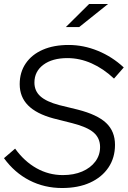

<svg xmlns="http://www.w3.org/2000/svg" viewBox="-21 -935 642 965"><path d="M291 10Q202 10 127 -28.5Q52 -67 -1 -140L55 -188Q101 -124 162.5 -89.5Q224 -55 295 -55Q350 -55 392 -73Q434 -91 458 -123Q482 -155 482 -196Q482 -241 449.5 -269Q417 -297 342 -316L247 -340Q162 -363 120 -405.5Q78 -448 78 -512Q78 -572 108.5 -616.5Q139 -661 194 -685Q249 -709 324 -709Q399 -709 471 -679.5Q543 -650 601 -596L552 -540Q499 -590 439.5 -616.5Q380 -643 318 -643Q242 -643 197 -609.5Q152 -576 152 -520Q152 -478 182 -451Q212 -424 276 -407L370 -384Q468 -359 512.5 -317Q557 -275 557 -207Q557 -142 524 -93Q491 -44 431.5 -17Q372 10 291 10ZM310 -799 427 -915H522L377 -799Z"/></svg>

Font: Red Hat Display VF
Style: Italic
Weight: 300
Italic angle: -12°
Designer: Pentagram, MCKL
Foundry: Pentagram, MCKL
Version: Version 1.023